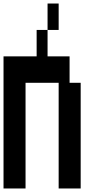

<svg xmlns="http://www.w3.org/2000/svg" viewBox="-20 -1050 540 1090"><path d="M313 -880H250V-1030H313ZM438 -580V20H313V-580H125V20H0V-730H188V-880H250V-730H375V-580Z"/></svg>

Font: 2P VHS
Style: Regular
Weight: 400
Designer: CodeMan38
Foundry: CodeMan38
Version: Version 3.000